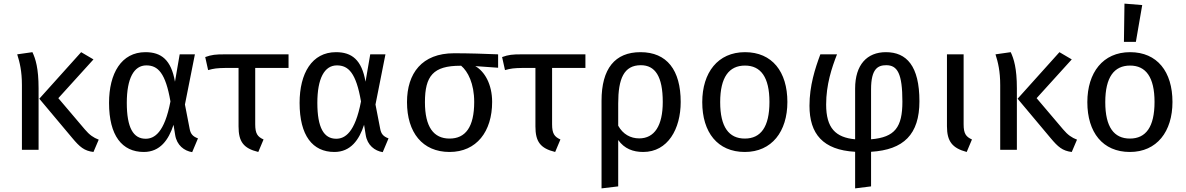

<svg xmlns="http://www.w3.org/2000/svg" viewBox="-20 -827 6550 1060"><path d="M496 -499 428 -539 197 -282 379 -65C420 -16 445 6 496 12L525 -56C496 -67 474 -82 448 -113L302 -285ZM159 -539 75 -527C89 -483 101 -434 101 -357V0H193V-339C193 -451 176 -503 159 -539Z M788 -466C852 -466 894 -424 921 -267C888 -94 832 -61 784 -61C716 -61 680 -122 680 -259C680 -394 719 -466 788 -466ZM783 -539C650 -539 582 -422 582 -259C582 -78 654 12 774 12C864 12 911 -55 938 -138L947 -82C956 -25 997 6 1041 13L1073 -63C1043 -74 1032 -89 1027 -116L1001 -250L1056 -527H972L946 -376C925 -497 870 -539 783 -539Z M1573 -452V-527H1220C1171 -527 1149 -525 1113 -512L1129 -440C1162 -449 1175 -451 1228 -452H1297V-129C1297 -45 1324 -8 1406 12L1435 -57C1402 -72 1389 -89 1389 -141V-452Z M1840 -466C1904 -466 1946 -424 1973 -267C1940 -94 1884 -61 1836 -61C1768 -61 1732 -122 1732 -259C1732 -394 1771 -466 1840 -466ZM1835 -539C1702 -539 1634 -422 1634 -259C1634 -78 1706 12 1826 12C1916 12 1963 -55 1990 -138L1999 -82C2008 -25 2049 6 2093 13L2125 -63C2095 -74 2084 -89 2079 -116L2053 -250L2108 -527H2024L1998 -376C1977 -497 1922 -539 1835 -539Z M2462 -62C2374 -62 2326 -126 2326 -263C2326 -408 2372 -464 2521 -464H2526C2563 -433 2598 -366 2598 -264C2598 -126 2550 -62 2462 -62ZM2730 -527C2662 -530 2566 -533 2487 -533C2309 -533 2227 -422 2227 -263C2227 -96 2312 12 2462 12C2611 12 2697 -101 2697 -264C2697 -363 2655 -433 2604 -462L2730 -453Z M3212 -452V-527H2859C2810 -527 2788 -525 2752 -512L2768 -440C2801 -449 2814 -451 2867 -452H2936V-129C2936 -45 2963 -8 3045 12L3074 -57C3041 -72 3028 -89 3028 -141V-452Z M3509 -63C3461 -63 3419 -86 3393 -133V-256C3393 -392 3424 -467 3518 -467C3597 -467 3639 -405 3639 -264C3639 -133 3593 -63 3509 -63ZM3516 -539C3375 -539 3301 -448 3301 -271V213L3393 202V-54C3427 -6 3475 12 3531 12C3667 12 3738 -115 3738 -264C3738 -440 3662 -539 3516 -539Z M4093 -465C4180 -465 4228 -401 4228 -264C4228 -126 4180 -62 4092 -62C4004 -62 3956 -126 3956 -263C3956 -401 4005 -465 4093 -465ZM4093 -539C3943 -539 3857 -426 3857 -263C3857 -96 3942 12 4092 12C4241 12 4327 -101 4327 -264C4327 -431 4243 -539 4093 -539Z M4789 -58V-334C4789 -448 4827 -467 4873 -467C4935 -467 4962 -420 4962 -266C4962 -125 4921 -69 4789 -58ZM5056 -268C5056 -463 4985 -539 4871 -539C4767 -539 4701 -470 4701 -338V-58C4593 -68 4541 -120 4541 -250C4541 -360 4572 -453 4601 -527H4509C4480 -449 4449 -354 4449 -243C4449 -88 4523 1 4701 11V213L4789 202V11C4969 0 5056 -85 5056 -268Z M5300 -527H5208V-130C5208 -46 5238 -9 5317 12L5346 -57C5313 -72 5300 -89 5300 -141Z M5897 -499 5829 -539 5598 -282 5780 -65C5821 -16 5846 6 5897 12L5926 -56C5897 -67 5875 -82 5849 -113L5703 -285ZM5560 -539 5476 -527C5490 -483 5502 -434 5502 -357V0H5594V-339C5594 -451 5577 -503 5560 -539Z M6219 -465C6306 -465 6354 -401 6354 -264C6354 -126 6306 -62 6218 -62C6130 -62 6082 -126 6082 -263C6082 -401 6131 -465 6219 -465ZM6219 -539C6069 -539 5983 -426 5983 -263C5983 -96 6068 12 6218 12C6367 12 6453 -101 6453 -264C6453 -431 6369 -539 6219 -539ZM6188 -807 6185 -596H6251L6286 -799Z"/></svg>

Font: Fira Math
Style: Regular
Weight: 400
Designer: Xiangdong Zeng
Foundry: Xiangdong Zeng
Version: Version 0.3.4